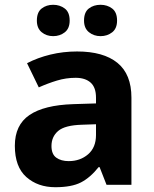

<svg xmlns="http://www.w3.org/2000/svg" viewBox="-20 -772 644 802"><path d="M302 -557Q412 -557 470.5 -509.5Q529 -462 529 -364V0H425L396 -74H392Q357 -30 318 -10Q279 10 211 10Q138 10 90 -32.5Q42 -75 42 -163Q42 -250 103 -291.5Q164 -333 286 -337L381 -340V-364Q381 -407 358.5 -427Q336 -447 296 -447Q256 -447 218 -435.5Q180 -424 142 -407L93 -508Q137 -531 190.5 -544Q244 -557 302 -557ZM323 -251Q251 -249 223 -225Q195 -201 195 -162Q195 -128 215 -113.5Q235 -99 267 -99Q315 -99 348 -127.5Q381 -156 381 -208V-253ZM134 -686Q134 -721 154 -736.5Q174 -752 202 -752Q230 -752 250.5 -736.5Q271 -721 271 -686Q271 -653 250.5 -637Q230 -621 202 -621Q174 -621 154 -637.5Q134 -654 134 -686ZM331 -686Q331 -721 351 -736.5Q371 -752 400 -752Q428 -752 448.5 -736.5Q469 -721 469 -686Q469 -653 448.5 -637Q428 -621 400 -621Q372 -621 351.5 -637.5Q331 -654 331 -686Z"/></svg>

Font: Noto Sans Sora Sompeng
Style: Bold
Weight: 700
Designer: Monotype Design Team. David Williams.
Foundry: Monotype Imaging Inc.
Version: Version 2.101